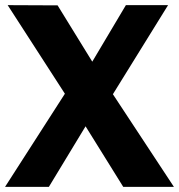

<svg xmlns="http://www.w3.org/2000/svg" viewBox="-28 -731 701 751"><path d="M-8.3 0H163.1L358.4 -322.3H388.7L629.4 -710.9H464.4L281.2 -402.8H250.5ZM2 -710.9 256.8 -316.4H257.3L454.1 0H652.3L385.7 -404.8H385.3L197.3 -710Z"/></svg>

Font: Roboto Flex
Style: wght 800 wdth 100 opsz 14.0 GRAD 0.00 slnt 0.00 XTRA 468 XOPQ 96 YOPQ 79 YTLC 514 YTUC 712 YTAS 750 YTDE -203.00 YTFI 738
Weight: 800
Designer: Berlow after Robertson
Foundry: Google
Version: Version 3.100